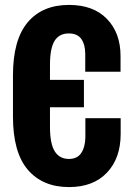

<svg xmlns="http://www.w3.org/2000/svg" viewBox="-20 -742 529 773"><path d="M106.4 -420.4V-310.1H317.9V-420.4ZM32.2 -272.9Q32.2 -128.4 92 -58.6Q151.9 11.2 257.8 11.2Q355.5 11.2 410.6 -46.9Q465.8 -105 465.8 -202.6V-266.1H323.7V-188.5Q322.8 -149.4 306.9 -125.7Q291 -102.1 257.3 -102.1Q219.7 -102.1 200.4 -132.8Q181.2 -163.6 181.2 -231V-481Q181.2 -547.4 199.7 -577.4Q218.3 -607.4 256.8 -607.4Q292 -607.4 307.6 -584.7Q323.2 -562 323.2 -524.9V-453.1H465.3V-516.6Q465.3 -609.4 410.6 -665.8Q356 -722.2 257.8 -722.2Q150.4 -722.2 91.3 -651.9Q32.2 -581.5 32.2 -438.5Z"/></svg>

Font: Roboto Flex
Style: wght 700 wdth 25 opsz 34 GRAD 0.00 slnt 0.00 XTRA 468 XOPQ 96 YOPQ 79 YTLC 514 YTUC 712 YTAS 750 YTDE -203.00 YTFI 738
Weight: 700
Width: 1
Designer: Berlow after Robertson
Foundry: Google
Version: Version 3.100